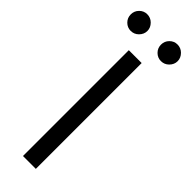

<svg xmlns="http://www.w3.org/2000/svg" viewBox="-326 -889 898 898"><g transform="rotate(45 123.0 -440.0)"><path d="M80 -700H165V0H80ZM222 -880Q245 -880 261 -864Q278 -847 278 -825Q278 -803 261 -786Q245 -770 222 -770Q200 -770 184 -786Q168 -802 168 -825Q168 -848 184 -864Q200 -880 222 -880ZM22 -880Q45 -880 61 -864Q78 -847 78 -825Q78 -803 61 -786Q45 -770 22 -770Q0 -770 -16 -786Q-32 -802 -32 -825Q-32 -848 -16 -864Q0 -880 22 -880Z"/></g></svg>

Font: jost-mod-400
Style: Regular
Weight: 400
Version: Version 3.200; ttfautohint (v0.97) -l 8 -r 50 -G 200 -x 14 -